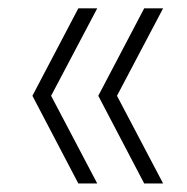

<svg xmlns="http://www.w3.org/2000/svg" viewBox="-20 -511 450 462"><path d="M168.5 -69.5 58 -280.5 168.5 -491H214L103 -280.5L214 -69.5ZM327 -69.5 216.5 -280.5 327 -491H372.5L261.5 -280.5L372.5 -69.5Z"/></svg>

Font: Encode Sans Semi Condensed ExLight
Style: Regular
Weight: 275
Width: 4
Designer: Multiple Designers
Foundry: Impallari Type
Version: Version 2.000